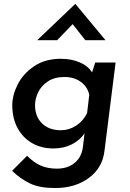

<svg xmlns="http://www.w3.org/2000/svg" viewBox="-20 -739 655 970"><path d="M564 -423 508 22Q498 109 429 160Q360 211 258 211Q181 211 133 188.5Q85 166 41 124L117 48Q148 80 183.5 96.5Q219 113 268 113Q322 113 357.5 83.5Q393 54 399 3L407 -65Q383 -30 342.5 -9.5Q302 11 249 11Q190 11 143 -15.5Q96 -42 69 -91.5Q42 -141 42 -208Q42 -258 69.5 -312.5Q97 -367 152.5 -404.5Q208 -442 286 -442Q342 -442 384 -423.5Q426 -405 445 -373L461 -423ZM431 -260Q422 -301 388 -325.5Q354 -350 306 -350Q255 -350 221.5 -327.5Q188 -305 172.5 -272Q157 -239 157 -208Q157 -150 192.5 -115.5Q228 -81 288 -81Q329 -81 365 -104.5Q401 -128 420 -168ZM411 -536 347 -617 269 -536H168L360 -719H361L513 -536Z"/></svg>

Font: Josefin Sans SemiBold
Style: Italic
Weight: 600
Italic angle: -7°
Designer: Santiago Orozco
Foundry: Typemade
Version: Version 2.000